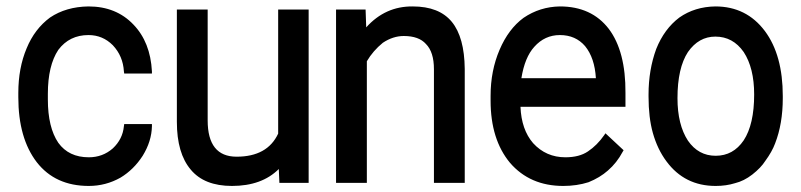

<svg xmlns="http://www.w3.org/2000/svg" viewBox="-20 -580 2540 609"><path d="M165 -127Q198.2 -81.1 261.7 -81.1Q305.7 -81.1 337.9 -109.4Q369.1 -138.7 373 -179.7L374 -186.5H461.9V-179.7Q460.9 -131.8 432.6 -85.9Q404.3 -42 362.3 -16.6Q315.4 9.8 261.7 9.8Q155.3 9.8 96.7 -65.4Q38.1 -141.6 38.1 -271.5V-285.2Q38.1 -364.3 64.5 -426.8Q89.8 -488.3 138.7 -524.4Q189.5 -558.6 260.7 -559.6Q348.6 -559.6 403.3 -502Q457 -446.3 461.9 -353.5V-346.7H374L373 -353.5Q370.1 -402.3 337.9 -436.5Q305.7 -468.8 260.7 -468.8Q200.2 -468.8 165 -421.9Q131.8 -372.1 131.8 -282.2V-264.6Q131.8 -175.8 165 -127Z M866.2 0 864.3 -43.9Q810.5 9.8 715.8 9.8Q627.9 9.8 585 -42Q541 -93.8 541 -193.4V-549.8H638.7V-198.2Q638.7 -83 730.5 -83Q828.1 -83 862.3 -156.2V-549.8H959V0Z M1045.9 -549.8H1139.6L1141.6 -493.2Q1202.1 -560.5 1289.1 -559.6Q1373 -559.6 1413.1 -510.7Q1453.1 -461.9 1454.1 -361.3V0H1356.4V-360.4Q1356.4 -415 1331.1 -440.4Q1308.6 -465.8 1260.7 -465.8Q1226.6 -465.8 1194.3 -444.3Q1163.1 -418.9 1143.6 -385.7V0H1045.9Z M1846.7 -2Q1809.6 9.8 1766.6 9.8Q1661.1 9.8 1597.7 -63.5Q1536.1 -137.7 1536.1 -260.7V-276.4Q1536.1 -355.5 1564.5 -421.9Q1592.8 -488.3 1640.6 -523.4Q1692.4 -558.6 1755.9 -559.6Q1856.4 -559.6 1911.1 -488.3Q1964.8 -417 1963.9 -285.2V-241.2H1630.9Q1633.8 -168.9 1670.9 -126Q1711.9 -81.1 1773.4 -81.1Q1817.4 -81.1 1844.7 -99.6Q1874 -119.1 1896.5 -151.4L1900.4 -157.2L1958 -103.5L1955.1 -98.6Q1936.5 -63.5 1908.2 -39.1Q1882.8 -16.6 1846.7 -2ZM1835.9 -433.6Q1805.7 -468.8 1755.9 -468.8Q1708 -468.8 1674.8 -431.6Q1644.5 -398.4 1633.8 -332H1870.1Q1866.2 -396.5 1835.9 -433.6Z M2311.5 1Q2283.2 9.8 2250 9.8Q2151.4 9.8 2093.8 -68.4Q2065.4 -106.4 2050.8 -158.2Q2037.1 -207 2037.1 -273.4V-280.3Q2037.1 -358.4 2061.5 -424.8Q2086.9 -488.3 2134.8 -524.4Q2183.6 -558.6 2249 -559.6Q2347.7 -559.6 2406.2 -481.4Q2462.9 -405.3 2462.9 -275.4V-268.6Q2462.9 -187.5 2438.5 -125Q2428.7 -98.6 2407.2 -69.3Q2393.6 -47.9 2366.2 -26.4Q2339.8 -5.9 2311.5 1ZM2338.9 -415Q2304.7 -463.9 2249 -463.9Q2196.3 -463.9 2162.1 -415Q2128.9 -364.3 2128.9 -268.6Q2128.9 -184.6 2162.1 -133.8Q2195.3 -85.9 2250 -85.9Q2305.7 -85.9 2338.9 -134.8Q2372.1 -185.5 2372.1 -280.3Q2372.1 -364.3 2338.9 -415Z"/></svg>

Font: RobotoJAA
Style: Medium
Weight: 500
Version: Version 2.05; 2016-11-05